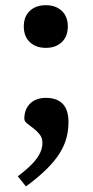

<svg xmlns="http://www.w3.org/2000/svg" viewBox="-20 -520 348 722"><path d="M47 143Q98.5 104 119 75Q139.5 46 139.5 17Q139.5 -1.5 129.2 -14.5Q119 -27.5 105.5 -37.5Q92 -47.5 81.8 -55.8Q71.5 -64 71.5 -73.5Q71.5 -109 93.2 -130.5Q115 -152 153 -152Q194 -152 215.8 -129.5Q237.5 -107 237.5 -61Q237.5 -30 229.8 -1Q222 28 204 56.8Q186 85.5 155 116.2Q124 147 77.5 181ZM152.5 -500.5Q189.5 -500.5 212.2 -479.2Q235 -458 235 -420.5Q235 -383 212.2 -361.5Q189.5 -340 152.5 -340Q115 -340 92.2 -361.5Q69.5 -383 69.5 -420.5Q69.5 -458 92.2 -479.2Q115 -500.5 152.5 -500.5Z"/></svg>

Font: Newsreader 9pt Medium
Style: Regular
Weight: 500
Designer: Hugues Gentile
Foundry: Production Type
Version: Version 1.003